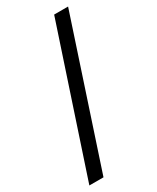

<svg xmlns="http://www.w3.org/2000/svg" viewBox="-189 -731 656 800"><g transform="rotate(-30 139.0 -331.0)"><path d="M287 -676 59 14H-9L220 -676Z"/></g></svg>

Font: STIX Math
Style: Regular
Weight: 400
Designer: MicroPress Inc., with final additions and corrections provided by Coen Hoffman, Elsevier (retired)
Version: Version 1.1.1